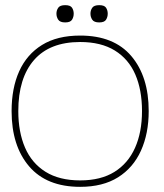

<svg xmlns="http://www.w3.org/2000/svg" viewBox="-20 -711 637 745"><path d="M291 14Q161 14 93 -65.5Q25 -145 25 -280Q25 -369 54.5 -434.5Q84 -500 143 -536.5Q202 -573 291 -573Q422 -573 489.5 -493.5Q557 -414 557 -280Q557 -193 527 -126.5Q497 -60 438 -23Q379 14 291 14ZM291 -11Q371 -11 424 -44Q477 -77 504 -137.5Q531 -198 531 -280Q531 -362 505 -422Q479 -482 425.5 -515Q372 -548 291 -548Q173 -548 112 -478Q51 -408 51 -280Q51 -199 77 -138.5Q103 -78 156.5 -44.5Q210 -11 291 -11ZM233 -624Q213 -624 206 -634.5Q199 -645 199 -658Q199 -671 206 -681Q213 -691 233 -691Q253 -691 259.5 -681Q266 -671 266 -658Q266 -645 259.5 -634.5Q253 -624 233 -624ZM365 -624Q345 -624 338 -634.5Q331 -645 331 -658Q331 -671 338 -681Q345 -691 365 -691Q385 -691 391.5 -681Q398 -671 398 -658Q398 -645 391.5 -634.5Q385 -624 365 -624Z"/></svg>

Font: Darker Grotesque Light
Style: Regular
Weight: 300
Designer: Gabriel Lam
Foundry: TypeRant
Version: Version 1.000;gftools[0.9.28]